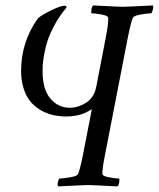

<svg xmlns="http://www.w3.org/2000/svg" viewBox="-20 -666 570 689"><path d="M359.4 -530.3Q370.1 -585 368.2 -602.5Q367.7 -609.4 345 -613.8Q322.3 -618.2 308.6 -618.2Q306.2 -621.6 308.1 -632.3Q310.1 -643.1 314.5 -646.5Q407.2 -641.6 420.9 -641.6Q433.1 -641.6 528.3 -646.5Q531.2 -642.6 528.8 -632.3Q526.4 -622.1 522.5 -618.2Q508.8 -618.2 484.4 -613.8Q460 -609.4 457 -602.5Q450.2 -588.9 438.5 -530.3L357.4 -113.3Q345.7 -55.7 347.7 -41Q348.1 -34.2 370.8 -29.8Q393.6 -25.4 407.2 -25.4Q409.7 -22 407.7 -11.2Q405.8 -0.5 401.4 2.9Q308.6 -2 296.9 -2Q283.7 -2 188.5 2.9Q185.5 -1 187.5 -11.2Q189.5 -21.5 193.4 -25.4Q207 -25.4 231.9 -29.8Q256.8 -34.2 259.8 -41Q266.6 -54.7 278.3 -113.3L309.6 -274.4Q271 -248 217.8 -248Q192.4 -248 169.4 -253.4Q146.5 -258.8 125.5 -271Q104.5 -283.2 89.1 -301.8Q73.7 -320.3 64.7 -348.6Q55.7 -377 55.7 -412.1Q55.7 -515.1 116.2 -600.6Q130.9 -612.8 164.3 -629.2Q197.8 -645.5 211.9 -645.5Q218.8 -645.5 218.8 -638.7Q194.3 -610.8 176.8 -578.1Q159.2 -545.4 151.1 -521.2Q143.1 -497.1 138.4 -470Q133.8 -442.9 133.3 -432.1Q132.8 -421.4 132.8 -410.2Q132.8 -345.7 160.6 -312.5Q188.5 -279.3 230.5 -279.3Q260.3 -279.3 289.1 -297.6Q317.9 -315.9 325.2 -353.5Z"/></svg>

Font: Crimson
Style: Italic
Weight: 400
Italic angle: -11°
Version: Version 0.8